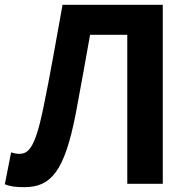

<svg xmlns="http://www.w3.org/2000/svg" viewBox="-28 -761 785 795"><path d="M72 14C183 14 239 -50 286 -292C306 -399 325 -504 345 -617H499V0H646V-741H231C204 -593 180 -451 150 -307C116 -144 88 -124 51 -124C38 -124 29 -127 18 -130L-8 2C14 11 37 14 72 14Z"/></svg>

Font: Source Han Sans KR
Style: Bold
Weight: 700
Designer: Ryoko NISHIZUKA 西塚涼子 (kana, bopomofo & ideographs); Paul D. Hunt (Latin, Greek & Cyrillic); Sandoll Communications 산돌커뮤니
Foundry: Adobe
Version: Version 2.004;hotconv 1.0.118;makeotfexe 2.5.65603